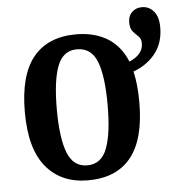

<svg xmlns="http://www.w3.org/2000/svg" viewBox="-48 -674 680 730"><g transform="rotate(-5 291.5 -309.0)"><path d="M259 10Q158 10 100 -59Q42 -128 42 -269Q42 -410 98 -478.5Q154 -547 262 -547Q331 -547 380.5 -517Q430 -487 455 -426Q479 -436 493.5 -452Q508 -468 508 -492Q508 -509 497.5 -518.5Q487 -528 477 -539.5Q467 -551 467 -575Q467 -599 482 -613.5Q497 -628 520 -628Q547 -628 565 -607Q583 -586 583 -546Q583 -486 551 -446Q519 -406 467 -387Q473 -362 476 -332.5Q479 -303 479 -269Q479 -128 423.5 -59Q368 10 259 10ZM261 -47Q315 -47 336.5 -103.5Q358 -160 358 -269Q358 -379 336.5 -434.5Q315 -490 260 -490Q207 -490 185.5 -434.5Q164 -379 164 -269Q164 -160 186 -103.5Q208 -47 261 -47Z"/></g></svg>

Font: Noto Serif Condensed SemiBold
Style: Regular
Weight: 600
Width: 3
Designer: Monotype Design Team
Foundry: Monotype Imaging Inc.
Version: Version 2.013